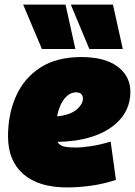

<svg xmlns="http://www.w3.org/2000/svg" viewBox="-20 -808 589 838"><path d="M486 -23Q436 -6 381 2Q326 10 272 10Q149 10 82 -48Q15 -106 15 -213Q15 -310 50 -388.5Q85 -467 156 -513Q227 -559 335 -559Q437 -559 493 -517.5Q549 -476 549 -407Q549 -324 485.5 -268Q422 -212 311 -195Q267 -189 231 -189Q240 -173 259.5 -168.5Q279 -164 313 -164Q336 -164 376.5 -170Q417 -176 463 -190ZM312 -405Q284 -405 261.5 -377.5Q239 -350 229 -300Q240 -301 251 -303Q294 -311 317.5 -332.5Q341 -354 342 -376Q342 -405 312 -405ZM163 -594 81 -788H266L309 -594ZM370 -594 289 -788H473L516 -594Z"/></svg>

Font: Georama Black
Style: Italic
Weight: 900
Italic angle: -9°
Designer: Jean-Baptiste Levee
Foundry: Production Type
Version: Version 1.000